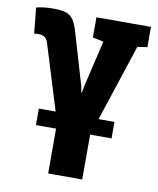

<svg xmlns="http://www.w3.org/2000/svg" viewBox="-83 -598 713 867"><g transform="rotate(10 273.5 -164.5)"><path d="M105 -1.5V-77.1H451.7V-1.5ZM197.3 204.1V-27.8L90.8 -372.6Q85.4 -392.6 74.2 -400.4Q63 -408.2 43.9 -408.2Q38.1 -408.2 33.9 -407.7Q29.8 -407.2 25.4 -406.2L13.7 -524.4Q31.2 -529.3 51.5 -531.2Q71.8 -533.2 90.3 -533.2Q127.4 -533.2 148.7 -526.6Q169.9 -520 182.1 -502.7Q194.3 -485.4 204.6 -452.6L276.4 -209L281.2 -182.1H284.2L288.6 -209L339.4 -425.3L289.6 -435.5V-528.3H539.6V-435.5L494.6 -428.7L353.5 0V204.1Z"/></g></svg>

Font: Roboto Slab ExtraBold
Style: Regular
Weight: 800
Designer: Google
Version: Version 2.001; ttfautohint (v1.8.3)